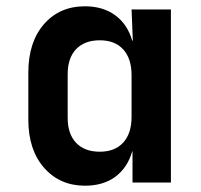

<svg xmlns="http://www.w3.org/2000/svg" viewBox="-20 -580 640 610"><path d="M250 10Q170 10 120 -47Q70 -104 70 -200V-349Q70 -446 119.5 -503Q169 -560 250 -560Q307 -560 346 -531.5Q385 -503 400 -451H402L398 -550H523V0H401V-99H400Q385 -47 346.5 -18.5Q308 10 250 10ZM297 -98Q345 -98 371.5 -127Q398 -156 398 -209V-341Q398 -394 371.5 -423Q345 -452 297 -452Q249 -452 222 -424Q195 -396 195 -344V-206Q195 -154 222 -126Q249 -98 297 -98Z"/></svg>

Font: JetBrains Mono NL
Style: Bold
Weight: 700
Monospace: yes
Designer: Philipp Nurullin, Konstantin Bulenkov
Foundry: JetBrains
Version: Version 2.305; ttfautohint (v1.8.4.7-5d5b)